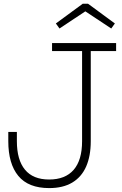

<svg xmlns="http://www.w3.org/2000/svg" viewBox="-20 -978 640 1007"><path d="M238 8.5Q129 8.5 76.2 -55.2Q23.5 -119 23.5 -237.5V-286H68.5V-237.5Q68.5 -139.5 111 -88Q153.5 -36.5 237.5 -36.5Q322.5 -36.5 366.5 -87.5Q410.5 -138.5 410.5 -237.5V-710H253V-752H589V-710H456V-237.5Q456 -159.5 431.8 -104.5Q407.5 -49.5 359 -20.5Q310.5 8.5 238 8.5ZM441.5 -958.5 582.5 -855 563.5 -828.5 427.5 -918.5 292 -828.5 273 -855 414 -958.5Z"/></svg>

Font: Hepta Slab ExtraLight Light
Style: Regular
Weight: 300
Version: Version 1.100